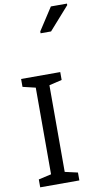

<svg xmlns="http://www.w3.org/2000/svg" viewBox="-119 -1195 657 1246"><g transform="rotate(-10 209.0 -572.0)"><path d="M298 0H40V-52L124 -71V-642L40 -662V-714H298V-662L214 -642V-71L298 -52ZM216 -984V-996L312 -1144H418V-1134L285 -984Z"/></g></svg>

Font: Noto Sans Tifinagh Hawad
Style: Regular
Weight: 400
Designer: JamraPatel
Foundry: JamraPatel LLC
Version: Version 2.006; ttfautohint (v1.8.4.7-5d5b)